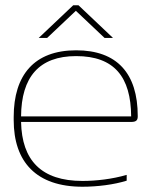

<svg xmlns="http://www.w3.org/2000/svg" viewBox="-20 -700 575 729"><path d="M503 -259C503 -422 424 -509 269 -509C110 -509 32 -415 32 -256V-244C32 -85 118 9 293 9C350 9 413 1 461 -14V-36C406 -20 345 -13 293 -13C137 -13 63 -91 60 -237H478C499 -237 503 -245 503 -259ZM60 -258C61 -407 128 -487 269 -487C414 -487 477 -408 478 -258ZM127 -556H159L268 -659L377 -556H409L278 -680H258Z"/></svg>

Font: LT Wave Thin
Style: Regular
Weight: 100
Designer: Daniel Lyons
Version: Version 2.5 (Glyphs App)